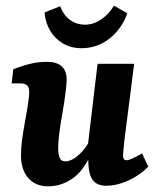

<svg xmlns="http://www.w3.org/2000/svg" viewBox="-20 -648 556 677"><path d="M150 9Q105 9 79.5 -20.5Q54 -50 54 -100Q54 -128 58 -156.5Q62 -185 67 -212.5Q72 -240 76 -264Q78 -277 80.5 -294Q83 -311 83 -325Q83 -341 75 -347.5Q67 -354 51 -354H21L27 -404Q64 -418 91 -424Q118 -430 145 -430Q215 -430 215 -367Q215 -358 214 -347.5Q213 -337 211 -321Q207 -288 200.5 -251.5Q194 -215 189.5 -181.5Q185 -148 185 -124Q185 -107 190 -93Q195 -79 210 -79Q224 -79 240 -88.5Q256 -98 272.5 -117Q289 -136 303 -165L313 -137Q286 -58 243.5 -24.5Q201 9 150 9ZM355 7Q324 7 309 -11Q294 -29 292 -65Q291 -80 291 -98Q291 -116 290 -137L324 -423H453L418 -148Q417 -135 415.5 -122Q414 -109 414 -99Q414 -83 426 -83Q433 -83 445.5 -88.5Q458 -94 481 -107L503 -60Q469 -27 429.5 -10Q390 7 355 7ZM267 -478Q231 -478 202.5 -494.5Q174 -511 157 -539.5Q140 -568 137 -604L192 -626Q203 -596 226 -578.5Q249 -561 280 -561Q309 -561 336 -579Q363 -597 382 -628L429 -601Q409 -546 366 -512Q323 -478 267 -478Z"/></svg>

Font: Rasa
Style: Italic
Weight: 400
Italic angle: -7.10001°
Designer: Anna Giedrys (Yrsa+Rasa design), David Brezina (Yrsa art-direction, Rasa art-direction, design)
Foundry: Rosetta Type Foundry
Version: Version 2.004